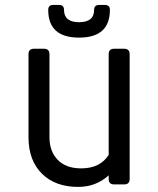

<svg xmlns="http://www.w3.org/2000/svg" viewBox="-20 -730 626 760"><path d="M190.4 -710.4H213.9Q233.4 -710.4 233.4 -690.9Q233.4 -642.1 293 -642.1Q352.5 -642.1 352.5 -690.9Q352.5 -710.4 372.1 -710.4H395.5Q415 -710.4 415 -690.9Q415 -581.1 293 -581.1Q170.9 -581.1 170.9 -690.9Q170.9 -710.4 190.4 -710.4ZM471.2 0H432.1Q410.2 0 410.2 -21.5V-36.1Q360.4 9.8 289.1 9.8Q199.7 9.8 147 -41.5Q92.8 -94.2 92.8 -187V-515.6Q92.8 -537.1 114.7 -537.1H153.8Q175.8 -537.1 175.8 -515.6V-187Q175.8 -131.3 208 -97.7Q240.7 -63.5 301.3 -63.5Q376 -63.5 410.2 -116.7V-515.6Q410.2 -537.1 432.1 -537.1H471.2Q493.2 -537.1 493.2 -515.6V-21.5Q493.2 0 471.2 0Z"/></svg>

Font: Simply Mono
Style: Book
Weight: 400
Designer: Wojciech Kalinowski "wmk69" (wmk69@o2.pl)
Foundry: Wojciech Kalinowski "wmk69" (wmk69@o2.pl)
Version: Version 1.0.0